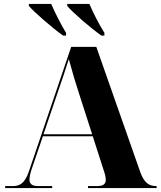

<svg xmlns="http://www.w3.org/2000/svg" viewBox="-20 -951 812 971"><path d="M299 -771H314V-785C288 -827 257 -889 239 -931H126V-921C154 -888 248 -807 299 -771ZM493 -771H508V-785C481 -827 450 -889 432 -931H320V-921C347 -888 441 -807 493 -771ZM6 0H244V-10H173C142 -10 129 -21 129 -43C129 -60 135 -81 144 -107L197 -262H449L504 -91C511 -71 515 -55 515 -42C515 -21 503 -10 472 -10H425V0H772V-10H770C732 -10 709 -28 690 -79L467 -714H340L125 -81C105 -24 80 -10 45 -10H6ZM200 -272 271 -481C289 -533 313 -603 328 -652C342 -599 366 -519 380 -477L446 -272Z"/></svg>

Font: Noto Serif Display ExtraBold
Style: Regular
Weight: 800
Designer: Monotype Design Team
Foundry: Monotype Imaging Inc.
Version: Version 2.009